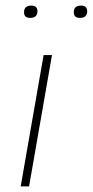

<svg xmlns="http://www.w3.org/2000/svg" viewBox="-20 -667 332 687"><path d="M54 0 136 -470H166L84 0ZM266 -603Q244 -603 244 -623Q244 -647 270 -647Q292 -647 292 -627Q292 -603 266 -603ZM88 -603Q66 -603 66 -623Q66 -647 92 -647Q114 -647 114 -627Q114 -603 88 -603Z"/></svg>

Font: Gantari Thin
Style: Italic
Weight: 100
Italic angle: -10°
Designer: Anugrah Pasau
Foundry: Lafontype
Version: Version 1.000; ttfautohint (v1.8.4.7-5d5b)